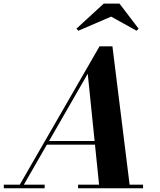

<svg xmlns="http://www.w3.org/2000/svg" viewBox="-68 -1014 860 1034"><path d="M530.5 -924.5 667.5 -848.5 678.5 -859.5 575.5 -994.5H490.5L343.5 -859.5L354 -848.5ZM-47.5 -19.5V0H172.5V-19.5H60.5L184.5 -235H443.5L465.5 -19.5H352.5V0H702.5V-19.5H630L537.5 -764.5H468L38.5 -19.5ZM404.5 -617 441.5 -254.5H196Z"/></svg>

Font: Bodoni* 11pt
Style: Bold Italic
Weight: 700
Italic angle: -13°
Version: Version 2.3